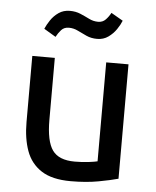

<svg xmlns="http://www.w3.org/2000/svg" viewBox="-53 -784 684 841"><g transform="rotate(5 288.5 -364.0)"><path d="M289 11Q207 11 160 -19.5Q113 -50 93.5 -104Q74 -158 74 -230V-521H173V-249Q173 -155 201 -115.5Q229 -76 299 -76Q332 -76 360 -79.5Q388 -83 399 -86V-521H497V-18Q465 -9 411 1Q357 11 289 11ZM168 -613 116 -644Q123 -661 137 -682Q151 -703 172 -717.5Q193 -732 221 -732Q247 -732 268 -723Q289 -714 308 -704.5Q327 -695 348 -695Q368 -695 381 -708.5Q394 -722 403 -739L455 -709Q448 -691 434 -670.5Q420 -650 399 -635Q378 -620 350 -620Q324 -620 303 -629.5Q282 -639 263 -648.5Q244 -658 223 -658Q202 -658 189.5 -644Q177 -630 168 -613Z"/></g></svg>

Font: Ubuntu Sans Medium
Style: Regular
Weight: 500
Designer: Dalton Maag Ltd
Foundry: Dalton Maag Ltd
Version: Version 1.006; ttfautohint (v1.8.4.7-5d5b)